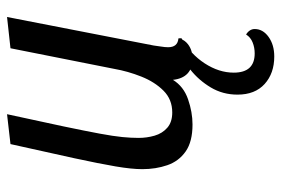

<svg xmlns="http://www.w3.org/2000/svg" viewBox="-150 -410 818 559"><g transform="rotate(-90 259.5 -131.0)"><path d="M176 20Q126 20 97.5 0Q69 -20 57.5 -53.5Q46 -87 46 -126Q46 -157 54 -204Q62 -251 78 -325Q94 -399 119 -510L206 -520Q184 -420 170.5 -355.5Q157 -291 149.5 -250.5Q142 -210 139.5 -184.5Q137 -159 137 -137Q137 -113 143.5 -90.5Q150 -68 166.5 -53.5Q183 -39 211 -39Q249 -39 274.5 -64.5Q300 -90 315.5 -129Q331 -168 338 -208L398 -510L489 -520L406 -93Q405 -84 403 -72Q401 -60 401 -51Q401 -37 407.5 -29.5Q414 -22 427 -21Q424 -7 415 2Q406 11 394 15.5Q382 20 367 20Q340 20 324.5 5.5Q309 -9 306 -37Q287 -6 249.5 7Q212 20 176 20ZM374 258Q325 258 294 230Q263 202 263 151Q263 108 284 73Q305 38 336 13.5Q367 -11 396 -22L427 -19V-12Q381 14 354 55.5Q327 97 327 140Q327 201 383 201Q400 201 415 195Q430 189 438 176Q445 180 449.5 186.5Q454 193 454 201Q454 225 431 241.5Q408 258 374 258Z"/></g></svg>

Font: Sansita Swashed Light
Style: Regular
Weight: 300
Designer: Pablo Cosgaya
Foundry: Omnibus-Type
Version: Version 1.003